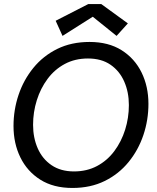

<svg xmlns="http://www.w3.org/2000/svg" viewBox="-20 -920 778 952"><path d="M339 12Q245 12 180 -29Q115 -70 81 -139.5Q47 -209 47 -295Q47 -375 72 -449.5Q97 -524 145.5 -583.5Q194 -643 264 -677.5Q334 -712 424 -712Q518 -712 583 -671Q648 -630 682 -560.5Q716 -491 716 -405Q716 -325 691 -250.5Q666 -176 617.5 -116.5Q569 -57 499 -22.5Q429 12 339 12ZM416 -630Q352 -630 301.5 -603Q251 -576 216 -529Q181 -482 162.5 -423Q144 -364 144 -301Q144 -237 167 -184.5Q190 -132 235.5 -101Q281 -70 347 -70Q411 -70 461.5 -97Q512 -124 547 -171Q582 -218 600.5 -277Q619 -336 619 -399Q619 -463 596 -515.5Q573 -568 528 -599Q483 -630 416 -630ZM290 -742 256 -817 418 -900H482L614 -804L558 -742L440 -837Z"/></svg>

Font: ABeeZee
Style: Italic
Weight: 400
Italic angle: -10°
Designer: Anja Meiners
Foundry: Anja Meiners
Version: Version 1.003; ttfautohint (v1.8.3)